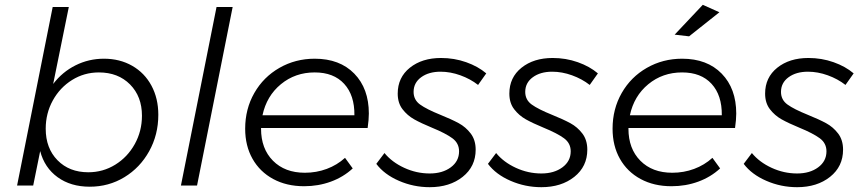

<svg xmlns="http://www.w3.org/2000/svg" viewBox="-20 -771 3584 798"><path d="M638 -294Q638 -211 600 -142.5Q562 -74 497 -34.5Q432 5 353 5Q274 5 219.5 -34.5Q165 -74 147 -143L118 0H51L199 -742H266L201 -422Q239 -472 294 -499.5Q349 -527 412 -527Q478 -527 529.5 -497.5Q581 -468 609.5 -415Q638 -362 638 -294ZM170 -236Q170 -155 219 -105Q268 -55 347 -55Q408 -55 459 -86.5Q510 -118 540 -172Q570 -226 570 -290Q570 -370 520.5 -420Q471 -470 391 -470Q330 -470 279.5 -438.5Q229 -407 199.5 -353.5Q170 -300 170 -236Z M947 -742 799 0H732L880 -742Z M1065 -239V-236Q1065 -153 1114.5 -103Q1164 -53 1247 -53Q1295 -53 1338 -69Q1381 -85 1414 -115L1446 -71Q1407 -35 1355 -16Q1303 3 1244 3Q1171 3 1115.5 -27Q1060 -57 1029.5 -111Q999 -165 999 -236Q999 -318 1037 -384.5Q1075 -451 1141.5 -489Q1208 -527 1288 -527Q1392 -527 1452.5 -465Q1513 -403 1513 -299Q1513 -274 1508 -239ZM1071 -292H1453Q1454 -375 1410.5 -422.5Q1367 -470 1288 -470Q1207 -470 1147.5 -421Q1088 -372 1071 -292Z M1544 -90 1578 -135Q1609 -97 1660 -73.5Q1711 -50 1766 -50Q1819 -50 1853.5 -75.5Q1888 -101 1888 -142Q1888 -176 1860 -196.5Q1832 -217 1776 -240Q1730 -259 1701.5 -275Q1673 -291 1653 -317Q1633 -343 1633 -382Q1633 -449 1683.5 -489.5Q1734 -530 1813 -530Q1868 -530 1917.5 -512.5Q1967 -495 2001 -466L1967 -418Q1935 -443 1893.5 -458Q1852 -473 1811 -473Q1762 -473 1730.5 -450Q1699 -427 1699 -389Q1699 -356 1726 -336.5Q1753 -317 1810 -294Q1857 -275 1886.5 -259Q1916 -243 1936.5 -216Q1957 -189 1957 -149Q1957 -79 1903 -36Q1849 7 1766 7Q1699 7 1638 -19.5Q1577 -46 1544 -90Z M2008 -90 2042 -135Q2073 -97 2124 -73.5Q2175 -50 2230 -50Q2283 -50 2317.5 -75.5Q2352 -101 2352 -142Q2352 -176 2324 -196.5Q2296 -217 2240 -240Q2194 -259 2165.5 -275Q2137 -291 2117 -317Q2097 -343 2097 -382Q2097 -449 2147.5 -489.5Q2198 -530 2277 -530Q2332 -530 2381.5 -512.5Q2431 -495 2465 -466L2431 -418Q2399 -443 2357.5 -458Q2316 -473 2275 -473Q2226 -473 2194.5 -450Q2163 -427 2163 -389Q2163 -356 2190 -336.5Q2217 -317 2274 -294Q2321 -275 2350.5 -259Q2380 -243 2400.5 -216Q2421 -189 2421 -149Q2421 -79 2367 -36Q2313 7 2230 7Q2163 7 2102 -19.5Q2041 -46 2008 -90Z M2592 -239V-236Q2592 -153 2641.5 -103Q2691 -53 2774 -53Q2822 -53 2865 -69Q2908 -85 2941 -115L2973 -71Q2934 -35 2882 -16Q2830 3 2771 3Q2698 3 2642.5 -27Q2587 -57 2556.5 -111Q2526 -165 2526 -236Q2526 -318 2564 -384.5Q2602 -451 2668.5 -489Q2735 -527 2815 -527Q2919 -527 2979.5 -465Q3040 -403 3040 -299Q3040 -274 3035 -239ZM2598 -292H2980Q2981 -375 2937.5 -422.5Q2894 -470 2815 -470Q2734 -470 2674.5 -421Q2615 -372 2598 -292ZM2901 -751 2970 -720 2844 -620 2784 -627Z M3071 -90 3105 -135Q3136 -97 3187 -73.5Q3238 -50 3293 -50Q3346 -50 3380.5 -75.5Q3415 -101 3415 -142Q3415 -176 3387 -196.5Q3359 -217 3303 -240Q3257 -259 3228.5 -275Q3200 -291 3180 -317Q3160 -343 3160 -382Q3160 -449 3210.5 -489.5Q3261 -530 3340 -530Q3395 -530 3444.5 -512.5Q3494 -495 3528 -466L3494 -418Q3462 -443 3420.5 -458Q3379 -473 3338 -473Q3289 -473 3257.5 -450Q3226 -427 3226 -389Q3226 -356 3253 -336.5Q3280 -317 3337 -294Q3384 -275 3413.5 -259Q3443 -243 3463.5 -216Q3484 -189 3484 -149Q3484 -79 3430 -36Q3376 7 3293 7Q3226 7 3165 -19.5Q3104 -46 3071 -90Z"/></svg>

Font: Gontserrat Light
Style: Italic
Weight: 300
Italic angle: -11.3°
Designer: Julieta Ulanovsky
Foundry: Julieta Ulanovsky
Version: Version 6.001